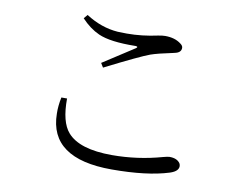

<svg xmlns="http://www.w3.org/2000/svg" viewBox="-77 -806 1153 911"><g transform="rotate(10 500.0 -350.0)"><path d="M219.7 -293.9H247.1Q246.1 -180.7 288.1 -132.8Q345.7 -66.4 502.9 -66.4Q626 -66.4 744.1 -99.6Q766.6 -105.5 774.4 -105.5Q810.5 -105.5 825.2 -84Q829.1 -77.1 829.1 -70.3Q829.1 -46.9 793.9 -34.2Q791 -33.2 788.1 -32.2Q682.6 1 513.7 1Q213.9 1 211.9 -214.8Q210.9 -252 219.7 -293.9ZM389.6 -467.8 377 -488.3Q526.4 -585 526.4 -585Q540 -593.8 525.4 -595.7Q523.4 -595.7 522.5 -595.7Q401.4 -593.8 344.7 -619.1Q298.8 -639.6 258.8 -682.6L274.4 -701.2Q348.6 -653.3 428.7 -647.5Q448.2 -646.5 472.7 -646.5Q545.9 -646.5 621.1 -663.1Q641.6 -667 654.3 -667Q701.2 -667 730.5 -644.5Q743.2 -635.7 743.2 -625Q743.2 -601.6 711.9 -595.7Q710 -594.7 708 -594.7Q632.8 -579.1 599.6 -567.4Q553.7 -550.8 389.6 -467.8Z"/></g></svg>

Font: GenYoMin JP Regular
Style: Regular
Weight: 400
Version: Version 1.001;PS 1;hotconv 16.6.51;makeotf.lib2.5.65220 DEVE